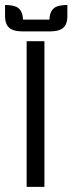

<svg xmlns="http://www.w3.org/2000/svg" viewBox="-23 -746 288 764"><path d="M153.8 -2.4H83V-582H153.8ZM178.2 -621.1H63.5Q38.1 -621.6 23.4 -628.9Q-2.9 -641.6 -2.9 -682.1V-726.1Q25.9 -726.1 42 -718.8Q67.4 -706.5 68.4 -668H173.8Q174.8 -706.5 200.2 -718.8Q216.3 -726.1 245.1 -726.1V-682.1Q245.1 -641.6 218.8 -628.9Q204.1 -621.6 178.2 -621.1Z"/></svg>

Font: Greenwashing Machine
Style: Regular
Weight: 400
Designer: Tup Wanders
Foundry: Free font, DO NOT SELL
Version: Version 1.00;August 10, 2023;FontCreator 11.5.0.2430 64-bit